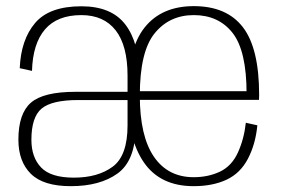

<svg xmlns="http://www.w3.org/2000/svg" viewBox="-20 -618 946 642"><path d="M445.5 -179V-366Q445.5 -475.5 399 -536.2Q352.5 -597 252 -597Q145 -597 97.5 -541.2Q50 -485.5 46 -390L87 -381Q89.5 -472 130.5 -519.8Q171.5 -567.5 252 -567.5Q327 -567.5 366.8 -516.5Q406.5 -465.5 406.5 -365V-179L411.5 -166.5ZM216.5 4.5Q314.5 4.5 373.2 -38Q432 -80.5 433.5 -189L406.5 -199Q406.5 -97.5 357 -60.8Q307.5 -24 227 -24Q150 -24 117.5 -58Q85 -92 85 -150.5Q85 -226.5 119.2 -255Q153.5 -283.5 241.5 -283.5Q309.5 -283.5 411 -283.5V-311Q307.5 -311 232 -311Q125 -311 83.2 -274.5Q41.5 -238 41.5 -151Q41.5 -78 83.2 -36.8Q125 4.5 216.5 4.5ZM627.5 4.5V-25.5Q541.5 -25.5 494.5 -94.2Q447.5 -163 447.5 -298.5Q447.5 -445.5 497 -506.5Q546.5 -567.5 628 -567.5Q711 -567.5 757.8 -507.8Q804.5 -448 804.5 -305.5L809.5 -313H440.5V-284H846Q846.5 -292 846.5 -300.5Q846.5 -456.5 792.2 -527Q738 -597.5 628 -597.5Q520.5 -597.5 463.5 -526Q406.5 -454.5 406.5 -298.5Q406.5 -154 461.2 -74.8Q516 4.5 627.5 4.5ZM627.5 -25.5V4.5Q691 4.5 737.2 -17Q783.5 -38.5 809 -87.2Q834.5 -136 840.5 -199L802 -207.5Q796 -153 775.5 -108Q755 -63 715.8 -44.2Q676.5 -25.5 627.5 -25.5Z"/></svg>

Font: Anybody UltraCondensed Thin ExtraLight
Style: Regular
Weight: 250
Version: Version 1.111